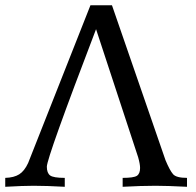

<svg xmlns="http://www.w3.org/2000/svg" viewBox="-24 -717 752 737"><path d="M693.8 0Q617.2 -3.9 573.2 -3.9Q518.6 -3.9 446.8 0V-34.2Q489.3 -34.2 501.5 -42.2Q513.7 -50.3 513.7 -72.3Q513.7 -87.4 506.3 -113.3L344.7 -605Q155.8 -111.3 155.8 -77.1Q155.8 -53.2 168.2 -43.7Q180.7 -34.2 224.6 -34.2V0Q154.8 -3.9 105 -3.9Q64.9 -3.9 -3.9 0V-34.2Q29.8 -35.2 49.8 -47.9Q69.8 -60.5 84 -91.3L323.2 -696.8H405.8L611.3 -102.1Q627.9 -62.5 640.4 -48.3Q652.8 -34.2 693.8 -34.2Z"/></svg>

Font: Almanac
Style: Regular
Weight: 400
Designer: Eden's Almanac
Version: Version 3.501;March 28, 2021;FontCreator 13.0.0.2683 64-bit